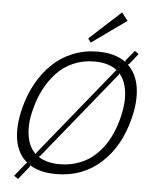

<svg xmlns="http://www.w3.org/2000/svg" viewBox="-70 -1148 977 1268"><g transform="rotate(5 418.0 -514.0)"><path d="M678.2 -704.1 685.1 -708Q628.9 -752.9 534.2 -752.9Q458.5 -752.9 394 -724.9Q329.6 -696.8 283.7 -647.2Q237.8 -597.7 205.8 -535.6Q173.8 -473.6 155.8 -399.9Q131.8 -311.5 142.3 -232.7Q152.8 -153.8 201.2 -108.9L203.1 -118.2ZM737.8 -399.9Q752.4 -458.5 754.9 -510.5Q757.3 -562.5 744.9 -610.1Q732.4 -657.7 704.1 -689.9L702.1 -681.2L229 -98.1L221.2 -94.2Q274.9 -57.1 362.8 -57.1Q424.3 -57.1 478 -75Q531.7 -92.8 572.5 -123.5Q613.3 -154.3 646.2 -198Q679.2 -241.7 701.4 -292Q723.6 -342.3 737.8 -399.9ZM811 -399.9Q763.7 -210.4 641.6 -100.3Q519.5 9.8 346.2 9.8Q237.3 9.8 170.9 -33.2L168 -22.9L98.1 64L70.8 44.9L142.1 -43L149.9 -47.9Q86.9 -99.1 70.6 -190.2Q54.2 -281.2 84 -399.9Q106.9 -493.2 149.7 -570.1Q192.4 -647 251.2 -702.6Q310.1 -758.3 386.5 -789.1Q462.9 -819.8 549.8 -819.8Q664.6 -819.8 734.9 -769L736.8 -776.9L793 -846.2L819.8 -827.1L762.2 -754.9L753.9 -752Q812.5 -697.3 826.4 -605.5Q840.3 -513.7 811 -399.9ZM687 -1091.8 728 -1039.1 498 -875 479 -900.9Z"/></g></svg>

Font: Sinkin Sans 300 Light Italic
Style: Regular
Weight: 300
Italic angle: -112°
Designer: Keith Bates
Foundry: K-Type
Version: Sinkin Sans (version 1.0)  by Keith Bates   •   © 2014   www